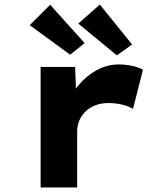

<svg xmlns="http://www.w3.org/2000/svg" viewBox="-20 -826 730 846"><path d="M159 0V-531H311L318 -341L275 -353Q290 -406 324.5 -448.5Q359 -491 405.5 -516.5Q452 -542 503 -542Q534 -542 561.5 -536Q589 -530 610 -519L566 -346Q548 -358 518 -365Q488 -372 459 -372Q426 -372 400 -362Q374 -352 356 -334Q338 -316 329 -293.5Q320 -271 320 -247V0ZM495 -582 325 -722 420 -806 562 -630ZM289 -585 111 -715 201 -805 353 -636Z"/></svg>

Font: Lexend Mega
Style: Bold
Weight: 700
Version: Version 1.007